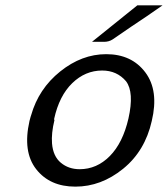

<svg xmlns="http://www.w3.org/2000/svg" viewBox="-20 -689 626 716"><path d="M323 -533 492 -669H586Q522 -624 470 -590L400 -542Q386 -533 368 -533ZM90 -238Q91 -242 92 -245.5Q93 -249 94 -253Q95 -257 96 -259Q124 -358 204.5 -422.5Q285 -487 376 -487Q471 -487 522 -419Q573 -351 546 -238Q521 -126 439 -59.5Q357 7 261 7Q166 7 115 -58Q64 -123 90 -238ZM182 -246Q182 -245 182 -243.5Q182 -242 183 -241Q171 -192 174 -154Q178 -106 207 -82Q236 -58 277 -58Q341 -58 389.5 -107Q438 -156 459 -247Q481 -345 450 -386Q416 -426 361 -426Q298 -426 249.5 -379Q201 -332 182 -246Z"/></svg>

Font: Coval
Style: Book Italic
Weight: 350
Foundry: Context Ltd
Version: Version 001.000